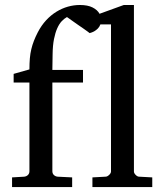

<svg xmlns="http://www.w3.org/2000/svg" viewBox="-20 -757 663 777"><path d="M354 0V-39.1L407.2 -42Q414.1 -42 421.6 -49.1Q429.2 -56.2 429.2 -63V-658.2H386.2Q382.8 -648.4 376.2 -641.8Q369.6 -635.3 363 -631.3Q356.4 -627.4 350.6 -625.5Q344.7 -623.5 342.8 -623Q341.8 -624 334.7 -629.2Q327.6 -634.3 317.6 -641.4Q307.6 -648.4 296.1 -656.2Q284.7 -664.1 274.9 -671.1Q265.1 -678.2 258.3 -682.9Q251.5 -687.5 251 -688Q240.2 -682.1 230 -671.4Q219.7 -660.6 211.7 -642.6Q203.6 -624.5 198.5 -598.9Q193.4 -573.2 192.9 -538.1L191.9 -474.1H315.9V-422.9H191.9V-64Q191.9 -54.7 198 -48.8Q204.1 -43 212.9 -42L272 -39.1V0H28.8V-39.1L78.1 -42Q86.9 -43 93 -48.8Q99.1 -54.7 99.1 -64V-422.9H35.2V-458L99.1 -476.1Q99.1 -501 100.8 -520.8Q102.5 -540.5 106.7 -557.9Q110.8 -575.2 117.2 -591.6Q123.5 -607.9 132.8 -626Q147.5 -654.3 166.7 -675Q186 -695.8 208.3 -709.5Q230.5 -723.1 254.6 -730Q278.8 -736.8 303.2 -736.8Q335 -736.8 354.7 -726.8Q374.5 -716.8 382.8 -701.2L481 -736.8H522V-63Q522 -56.2 529.1 -49.1Q536.1 -42 543 -42L596.2 -39.1V0Z"/></svg>

Font: Charis SIL
Style: Regular
Weight: 400
Foundry: SIL International
Version: Version 4.112